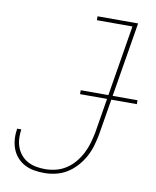

<svg xmlns="http://www.w3.org/2000/svg" viewBox="-84 -799 707 872"><g transform="rotate(10 270.0 -363.5)"><path d="M180 8Q155 8 132 4Q109 0 89 -10.5Q69 -21 54 -38Q39 -55 31 -76.5Q23 -98 21.5 -121.5Q20 -145 24 -169H43Q40 -148 41 -127Q42 -106 49 -87Q56 -68 69 -52.5Q82 -37 99.5 -27.5Q117 -18 137.5 -14Q158 -10 180 -10Q204 -10 229 -16Q254 -22 276.5 -36.5Q299 -51 316 -71.5Q333 -92 345 -115Q357 -138 364 -162.5Q371 -187 376 -211L459 -717H295V-735H482L395 -208Q390 -182 382.5 -155.5Q375 -129 361.5 -104Q348 -79 328.5 -57Q309 -35 285 -20Q261 -5 233.5 1.5Q206 8 180 8ZM278 -373V-391H540V-373Z"/></g></svg>

Font: Iosevka SS04 Thin
Style: Italic
Weight: 100
Italic angle: -9°
Monospace: yes
Designer: Belleve Invis
Foundry: Belleve Invis
Version: Version 19.0.0; ttfautohint (v1.8.4)